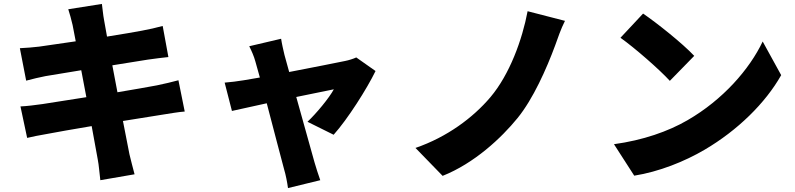

<svg xmlns="http://www.w3.org/2000/svg" viewBox="-20 -845 4040 976"><path d="M84 -304 118 -144C141 -150 179 -157 224 -165C265 -173 351 -188 446 -204L477 -34C483 -4 485 32 490 71L664 41C655 6 645 -31 638 -61L605 -230L805 -262C843 -268 889 -276 919 -278L887 -437C858 -429 816 -419 777 -411C735 -403 660 -390 577 -376L551 -513L732 -542C764 -546 810 -553 836 -555L807 -713C779 -705 734 -695 701 -689C669 -683 601 -671 524 -659L509 -743C504 -768 501 -805 498 -825L327 -798C335 -773 342 -748 349 -718L365 -635L179 -608C148 -604 116 -602 81 -600L113 -435C150 -445 177 -451 211 -458L393 -488L419 -351L196 -316C162 -311 112 -305 84 -304Z M1889 -484 1791 -553C1776 -546 1754 -539 1734 -535C1692 -526 1568 -502 1450 -479L1426 -566C1420 -592 1413 -621 1409 -648L1247 -610C1259 -586 1271 -559 1278 -533L1301 -451L1219 -437C1184 -431 1155 -428 1122 -425L1159 -281L1336 -320C1371 -188 1408 -43 1424 15C1433 45 1440 82 1444 111L1608 71C1600 50 1584 -2 1579 -19L1486 -352L1677 -391C1654 -348 1588 -268 1543 -226L1676 -160C1747 -239 1846 -395 1889 -484Z M2852 -739 2662 -788C2635 -644 2571 -467 2473 -351C2384 -246 2252 -148 2092 -93L2230 49C2391 -15 2528 -143 2611 -245C2690 -342 2758 -495 2802 -614C2815 -650 2831 -698 2852 -739Z M3249 -776 3134 -653C3206 -602 3332 -492 3385 -434L3509 -561C3449 -625 3318 -729 3249 -776ZM3101 -112 3204 48C3330 28 3460 -24 3562 -84C3729 -182 3871 -321 3951 -463L3857 -634C3790 -493 3655 -338 3475 -234C3377 -177 3248 -132 3101 -112Z"/></svg>

Font: Noto Sans TC Black
Style: Regular
Weight: 900
Designer: Ryoko NISHIZUKA 西塚涼子 (kana, bopomofo & ideographs); Paul D. Hunt (Latin, Greek & Cyrillic); Sandoll Communications 산돌커뮤니
Foundry: Adobe
Version: Version 2.004;hotconv 1.0.118;makeotfexe 2.5.65603